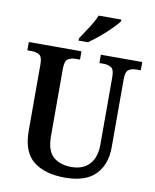

<svg xmlns="http://www.w3.org/2000/svg" viewBox="-100 -1006 884 1092"><g transform="rotate(10 342.5 -460.5)"><path d="M350 10Q235 10 168.5 -42Q102 -94 102 -217V-602Q102 -644 84 -655Q66 -666 40 -666H15V-714H319V-666H294Q268 -666 250 -654.5Q232 -643 232 -598V-210Q232 -124 271.5 -90Q311 -56 376 -56Q443 -56 480 -96Q517 -136 517 -209V-602Q517 -644 499 -655Q481 -666 456 -666H431V-714H670V-666H644Q618 -666 600.5 -654.5Q583 -643 583 -598V-207Q583 -106 526 -48Q469 10 350 10ZM292 -784Q313 -815 339.5 -856Q366 -897 380 -931H511V-921Q499 -904 470.5 -875.5Q442 -847 408 -818.5Q374 -790 346 -771H292Z"/></g></svg>

Font: Noto Serif Thai SemiCondensed SemiBold
Style: Regular
Weight: 600
Width: 4
Designer: Monotype Design Team
Foundry: Monotype Imaging Inc.
Version: Version 2.002; ttfautohint (v1.8.4.7-5d5b)